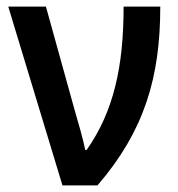

<svg xmlns="http://www.w3.org/2000/svg" viewBox="-20 -561 539 581"><path d="M5 -541 169 0H275C418 -166 465 -329 465 -541H354C354 -362 325 -225 242 -107H238C232 -138 217 -190 205 -231L119 -541Z"/></svg>

Font: Noto Sans UI SemiCondensed Medium
Style: Regular
Weight: 500
Width: 4
Designer: Monotype Design Team
Foundry: Monotype Imaging Inc.
Version: Version 1.901